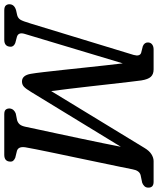

<svg xmlns="http://www.w3.org/2000/svg" viewBox="48 -800 740 900"><g transform="rotate(90 418.0 -350.0)"><path d="M187 -28Q185.5 0 154.5 0H17Q0 0 -6.2 -7.2Q-12.5 -14.5 -12 -25Q-11.5 -47.5 16.5 -55.5L39 -60.5Q52.5 -64 59.8 -74.8Q67 -85.5 78.5 -124.5L225.5 -606.5Q233.5 -635 216 -641.5L184.5 -649.5Q166.5 -657 167 -674Q167.5 -686.5 176.5 -693.2Q185.5 -700 200 -700H293.5Q316 -700 328 -687Q340 -674 345 -642.5Q347.5 -623 352 -585.8Q356.5 -548.5 361.8 -500.5Q367 -452.5 373 -401.2Q379 -350 384.5 -302.8Q390 -255.5 395 -220L661 -656.5Q674.5 -679.5 691 -689.8Q707.5 -700 723 -700H820.5Q848 -700 847.5 -675Q847.5 -663.5 840.2 -656.5Q833 -649.5 824.5 -646.5L788.5 -639Q767 -633 761.5 -600.5Q758.5 -585 750.5 -546Q742.5 -507 731.5 -454.8Q720.5 -402.5 708.8 -346.2Q697 -290 686.2 -238.5Q675.5 -187 668 -149.5Q660.5 -112 658.5 -99Q653.5 -66.5 675 -59.5L707.5 -51.5Q716.5 -47.5 721.2 -42.2Q726 -37 725.5 -27.5Q724.5 0 693.5 0H503.5Q487.5 0 481.8 -7.2Q476 -14.5 476.5 -25.5Q477.5 -36.5 484.5 -43.8Q491.5 -51 500.5 -54L531 -60Q543 -63.5 550.8 -72.2Q558.5 -81 562.5 -100.5Q565.5 -115.5 574 -154.8Q582.5 -194 593.8 -246.8Q605 -299.5 617 -355.8Q629 -412 639.2 -462.5Q649.5 -513 656 -546.5L399.5 -126.5Q384.5 -101.5 374.5 -92.2Q364.5 -83 350 -83Q321 -83 314 -125Q310.5 -144.5 306 -183.8Q301.5 -223 296 -273.2Q290.5 -323.5 285 -376.2Q279.5 -429 274.2 -476Q269 -523 265 -555.5L126.5 -94.5Q118.5 -66.5 140 -59.5L170 -51.5Q188.5 -43.5 187 -28Z"/></g></svg>

Font: Fraunces 144pt SuperSoft
Style: Italic
Weight: 400
Italic angle: -16°
Version: Version 1.000;[b76b70a41]